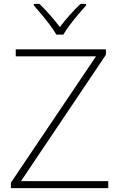

<svg xmlns="http://www.w3.org/2000/svg" viewBox="-20 -1061 617 988"><path d="M537 -93H36V-121L474 -771H61V-807H525V-779L88 -129H537ZM270 -883Q258 -904 237.5 -931.5Q217 -959 194.5 -986Q172 -1013 154 -1033V-1041H183Q210 -1015 238 -983Q266 -951 288 -922Q310 -951 338.5 -983Q367 -1015 394 -1041H423V-1033Q405 -1013 382 -986Q359 -959 338.5 -931.5Q318 -904 306 -883Z"/></svg>

Font: Noto Sans Telugu UI ExtraLight
Style: Regular
Weight: 200
Designer: Jelle Bosma - Monotype Design Team
Foundry: Monotype Imaging Inc.
Version: Version 2.005; ttfautohint (v1.8.4.7-5d5b)